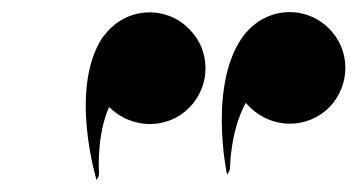

<svg xmlns="http://www.w3.org/2000/svg" viewBox="-20 -837 601 323"><path d="M362 -543C364 -546.5 367.5 -550.5 367 -555.5C367 -555.5 367.5 -617 393.5 -664C428.5 -622.5 487.5 -617.5 527.5 -650.5C567 -684 572.5 -743.5 539 -783C505.5 -823 446.5 -828 406.5 -794.5C401 -790 396.5 -785 391.5 -779.5C328.5 -698 362 -543 362 -543ZM142.5 -534C144.5 -537.5 147.5 -542 146.5 -546.5C146.5 -546.5 142 -608.5 163.5 -657C202 -619 261.5 -619 298 -655.5C335 -692.5 335 -752 298 -788.5C261.5 -825.5 202 -825.5 165 -788.5C160 -783.5 156 -778 151.5 -772.5C96 -685.5 142.5 -534 142.5 -534Z"/></svg>

Font: Beautique Display Medium
Style: Bold
Weight: 900
Italic angle: -12°
Designer: Nhat-Quang Ngo
Version: Version 1.100;Glyphs 3.2.3 (3260)